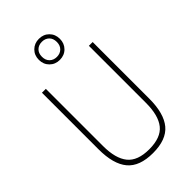

<svg xmlns="http://www.w3.org/2000/svg" viewBox="-293 -1083 1186 1186"><g transform="rotate(-45 299.5 -490.0)"><path d="M300 9Q183 9 130.5 -53.8Q78 -116.5 78 -246V-740H112V-241Q112 -131.5 155.5 -77.8Q199 -24 300 -24Q401.5 -24 444.8 -77.8Q488 -131.5 488 -241V-740H521V-246Q521 -116.5 469 -53.8Q417 9 300 9ZM300 -805Q260.5 -805 234.2 -831.2Q208 -857.5 208 -897Q208 -937 234.2 -963Q260.5 -989 300 -989Q340 -989 366 -963Q392 -937 392 -897Q392 -857.5 366 -831.2Q340 -805 300 -805ZM300 -831Q328.5 -831 346.8 -848.8Q365 -866.5 365 -897Q365 -928 346.8 -945.5Q328.5 -963 300 -963Q271.5 -963 253.2 -945.5Q235 -928 235 -897Q235 -866.5 253.2 -848.8Q271.5 -831 300 -831Z"/></g></svg>

Font: Encode Sans Condensed Thin
Style: Regular
Weight: 100
Width: 3
Designer: Multiple Designers
Foundry: Impallari Type
Version: Version 3.000; ttfautohint (v1.8.3) -l 8 -r 50 -G 200 -x 14 